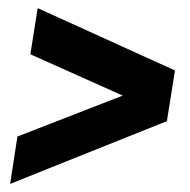

<svg xmlns="http://www.w3.org/2000/svg" viewBox="-20 -542 470 474"><path d="M392 -243 5 -88 23 -205 283 -306 55 -408 73 -522 412 -368Z"/></svg>

Font: Georama SemiCondensed
Style: Bold Italic
Weight: 700
Width: 4
Italic angle: -9°
Designer: Jean-Baptiste Levee
Foundry: Production Type
Version: Version 1.000